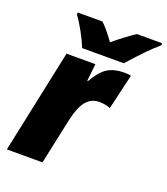

<svg xmlns="http://www.w3.org/2000/svg" viewBox="-140 -864 838 962"><g transform="rotate(20 279.0 -383.0)"><path d="M126 -553H280L270 -461H274Q307 -519 342 -541Q377 -563 432 -563Q457 -563 467 -559L423 -371Q397 -382 364 -382Q322 -382 295 -350.5Q268 -319 251 -243L199 0H9ZM108 -755V-766H240Q267 -742 311 -681Q376 -735 424 -766H558V-755Q502 -708 412 -606H190Q176 -641 152.5 -684Q129 -727 108 -755Z"/></g></svg>

Font: Noto Sans Display Black
Style: Italic
Weight: 900
Italic angle: -12°
Designer: Monotype Design team
Foundry: Monotype Imaging Inc.
Version: Version 1.000